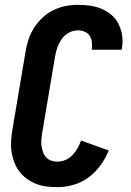

<svg xmlns="http://www.w3.org/2000/svg" viewBox="-20 -763 540 791"><path d="M216 8Q193 8 170 5Q147 2 126.5 -6.5Q106 -15 88.5 -28Q71 -41 58 -59Q45 -77 37.5 -98Q30 -119 27 -141.5Q24 -164 26 -187.5Q28 -211 32 -234L85 -549Q89 -574 97 -599Q105 -624 119.5 -647Q134 -670 154.5 -689.5Q175 -709 199.5 -721Q224 -733 249.5 -738Q275 -743 301 -743Q327 -743 352 -739.5Q377 -736 400 -726Q423 -716 441 -700Q459 -684 469.5 -662Q480 -640 483.5 -614.5Q487 -589 482 -564Q482 -562 482 -560.5Q482 -559 481 -558H357Q357 -558 357.5 -558.5Q358 -559 358 -560Q360 -574 358.5 -589Q357 -604 349.5 -615.5Q342 -627 328.5 -632.5Q315 -638 301 -638Q282 -638 264 -628.5Q246 -619 234.5 -602.5Q223 -586 216.5 -568Q210 -550 207 -531L154 -217Q152 -203 150.5 -189.5Q149 -176 151 -162.5Q153 -149 157 -137Q161 -125 169.5 -115.5Q178 -106 190.5 -101.5Q203 -97 216 -97Q233 -97 249.5 -104Q266 -111 278.5 -124Q291 -137 299.5 -152.5Q308 -168 314 -184L428 -143Q415 -111 394 -82Q373 -53 344.5 -32Q316 -11 282.5 -1.5Q249 8 216 8Z"/></svg>

Font: iosevka_custom_sans_ss08 XBd
Style: Italic
Weight: 800
Italic angle: -10°
Designer: Belleve Invis
Foundry: Belleve Invis
Version: Version 10.3.0; ttfautohint (v1.8.3)